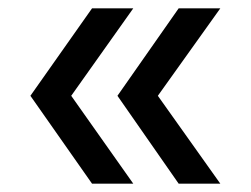

<svg xmlns="http://www.w3.org/2000/svg" viewBox="-20 -481 602 461"><path d="M409 -40 262 -251 409 -461H509L359 -251L509 -40ZM201 -40 53 -251 201 -461H300L151 -251L300 -40Z"/></svg>

Font: Atkinson Hyperlegible
Style: Regular
Weight: 400
Designer: Elliott Scott, Megan Eiswerth, Linus Boman, Theodore Petrosky
Foundry: Braille Institute
Version: Version 1.006; ttfautohint (v1.8.3)